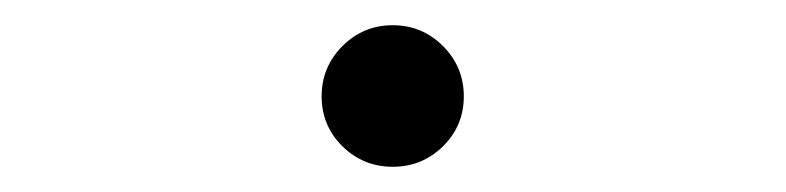

<svg xmlns="http://www.w3.org/2000/svg" viewBox="-20 -547 626 153"><path d="M293 -414.1Q269.5 -414.1 252.9 -430.4Q236.3 -446.8 236.3 -470.2Q236.3 -493.7 252.9 -510.3Q269.5 -526.9 293 -526.9Q316.4 -526.9 333 -510.3Q349.6 -493.7 349.6 -470.2Q349.6 -446.8 333 -430.4Q316.4 -414.1 293 -414.1Z"/></svg>

Font: Cascadia Mono PL Light
Style: Regular
Weight: 300
Monospace: yes
Designer: Aaron Bell
Foundry: Saja Typeworks
Version: Version 2404.023; ttfautohint (v1.8.4)